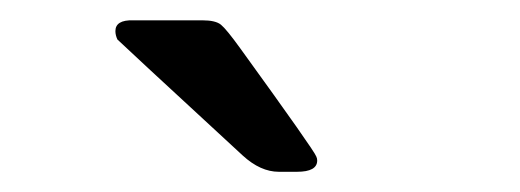

<svg xmlns="http://www.w3.org/2000/svg" viewBox="-20 -712 515 190"><path d="M94.2 -681.2Q94.2 -692.4 111.8 -691.9H180.2Q193.4 -691.9 198.7 -687.5Q204.1 -683.1 217.8 -664.1Q291 -563 293 -557.1Q293.9 -555.2 293.9 -553.2Q293.9 -542 273.9 -542H255.9Q237.8 -542 220.2 -558.1Q100.1 -668.9 96.2 -672.9Q94.2 -677.2 94.2 -681.2Z"/></svg>

Font: CMU Sans Serif Demi Condensed
Style: DemiCondensed
Weight: 600
Width: 3
Version: Version 0.7.0